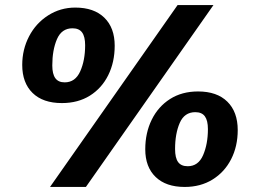

<svg xmlns="http://www.w3.org/2000/svg" viewBox="-20 -730 1050 760"><path d="M683 -710H825L320 10H178ZM68 -473Q68 -534 95 -586Q122 -638 170.5 -669Q219 -700 278 -700Q352 -700 393 -660Q434 -620 434 -549Q434 -484 408.5 -432.5Q383 -381 336 -351.5Q289 -322 225 -322Q150 -322 109 -362Q68 -402 68 -473ZM317 -551Q317 -585 305 -601.5Q293 -618 267 -618Q224 -618 205.5 -575Q187 -532 187 -471Q187 -437 199 -420.5Q211 -404 236 -404Q278 -404 297.5 -447.5Q317 -491 317 -551ZM555 -139Q555 -204 580.5 -256Q606 -308 653 -338Q700 -368 764 -368Q839 -368 880 -327.5Q921 -287 921 -215Q921 -151 895 -100Q869 -49 821.5 -19.5Q774 10 711 10Q637 10 596 -29.5Q555 -69 555 -139ZM803 -219Q803 -253 791 -269.5Q779 -286 753 -286Q710 -286 691.5 -243.5Q673 -201 673 -140Q673 -105 685 -88.5Q697 -72 723 -72Q765 -72 784 -116Q803 -160 803 -219Z"/></svg>

Font: Krub
Style: Bold Italic
Weight: 700
Italic angle: -8°
Designer: Ekaluck Peanpanawate
Foundry: Cadson Demak Co.,Ltd.
Version: Version 1.000; ttfautohint (v1.6)